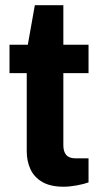

<svg xmlns="http://www.w3.org/2000/svg" viewBox="-20 -696 382 728"><path d="M221.4 12Q171.3 12 140.4 -6Q109.4 -24 95.4 -54.6Q81.4 -85.2 81.4 -122V-418.8H16V-526.4H85.5L112.1 -676.3H220.2V-526.4H315.7V-418.8H220.2V-145Q220.2 -121.2 231.2 -108.4Q242.2 -95.6 266.8 -95.6H315.7V-4.4Q298.6 2 271 7Q243.5 12 221.4 12Z"/></svg>

Font: Archivo Variable SemiBold
Style: Regular
Weight: 600
Designer: Hector Gatti
Foundry: Omnibus-Type
Version: Version 2.001